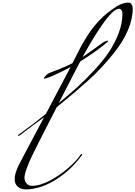

<svg xmlns="http://www.w3.org/2000/svg" viewBox="-20 -1448 1050 1490"><path d="M436 -648Q518 -716 579.5 -771.5Q641 -827 710.5 -902Q780 -977 825 -1043.5Q870 -1110 900 -1188.5Q930 -1267 930 -1340Q930 -1357 923 -1368.5Q916 -1380 904 -1380Q859 -1380 770 -1251.5Q681 -1123 582 -932ZM322 -538Q221 -465 184 -436Q128 -392 124 -392Q120 -392 120 -396Q120 -400 126 -404Q248 -492 336 -564L510 -894Q521 -915 554.5 -981.5Q588 -1048 602 -1075Q616 -1102 649 -1156Q682 -1210 708 -1241Q778 -1327 852 -1376Q921 -1428 976 -1428Q994 -1428 1002 -1413Q1010 -1398 1010 -1384Q1010 -1218 861 -1033Q811 -971 766 -923Q722 -875 654 -814Q570 -738 420 -616L284 -350Q248 -278 228.5 -238.5Q209 -199 189.5 -147Q170 -95 170 -69Q170 -43 186 -24.5Q202 -6 228 -6Q291 -6 368 -47Q445 -88 510 -144.5Q575 -201 606 -248Q610 -254 614 -254Q618 -254 618 -251Q618 -248 616 -244Q562 -172 508.5 -125Q455 -78 395 -43Q335 -8 279.5 7Q224 22 183 22Q142 22 118 0.5Q94 -21 94 -53Q94 -85 104.5 -115.5Q115 -146 125.5 -167Q136 -188 168 -248ZM364 -882Q502 -934 558 -966Q614 -998 678 -1045Q742 -1092 771 -1112Q800 -1132 816 -1132L820 -1130Q820 -1126 780 -1094Q620 -970 450 -888Q345 -838 326 -838Q320 -838 320 -840Q320 -846 336 -862Q352 -878 364 -882Z"/></svg>

Font: Miama
Style: Regular
Weight: 400
Italic angle: 16.5°
Designer: Linus Romer
Foundry: Linus Romer
Version: 0.32